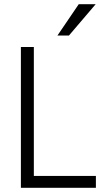

<svg xmlns="http://www.w3.org/2000/svg" viewBox="-20 -899 514 919"><path d="M439 0H80V-674H142V-57H439ZM310 -729H255L357 -879H438Z"/></svg>

Font: Hind Madurai Light
Style: Regular
Weight: 300
Designer: Jyotish Sonowal
Foundry: Indian Type Foundry
Version: Version 1.001;PS 1.0;hotconv 1.0.86;makeotf.lib2.5.63406; tt